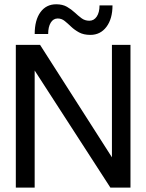

<svg xmlns="http://www.w3.org/2000/svg" viewBox="-20 -855 667 875"><path d="M236.1 -835.5Q190.5 -835.5 164.3 -799.4Q138.1 -763.4 138.1 -700H199.5Q199.5 -732.3 211.1 -751.5Q222.7 -770.8 243.1 -770.8Q260.7 -770.8 274.8 -759.4Q288.9 -748 304.1 -733.4Q319.4 -718.8 340.2 -707.4Q361 -696 391.9 -696Q437.5 -696 465.1 -732.6Q492.7 -769.2 492.7 -830.5H433.6Q433.6 -798.5 420.9 -779.5Q408.2 -760.5 387.2 -760.5Q366.9 -760.5 351.6 -771.9Q336.2 -783.4 320.6 -798Q304.9 -812.6 285 -824.1Q265.1 -835.5 236.1 -835.5ZM490.1 -650.5V-138.1L162.6 -650.5H52.1V0H138V-533.6L483.1 0H574.6V-650.5Z"/></svg>

Font: Overused Grotesk Light
Style: Regular
Weight: 300
Designer: RandomMaerks
Version: Version 0.005